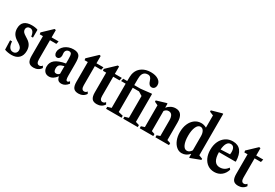

<svg xmlns="http://www.w3.org/2000/svg" viewBox="50 -1860 4164 2908"><g transform="rotate(30 2132.5 -406.0)"><path d="M167.5 10.5Q137 10.5 103 4.8Q69 -1 45 -11L39.5 -172H73.5Q77.5 -107.5 100.8 -73.2Q124 -39 165 -39Q196 -39 214.5 -58.8Q233 -78.5 233 -110.5Q233 -135.5 218.8 -155.2Q204.5 -175 170.5 -197.5L132 -222Q85 -253 62.8 -291Q40.5 -329 40.5 -381.5Q40.5 -534.5 215 -534.5Q245 -534.5 273.5 -529.8Q302 -525 319 -517V-380H288.5Q277 -485 209 -485Q182 -485 165.5 -468.5Q149 -452 149 -425.5Q149 -402 163.8 -383.2Q178.5 -364.5 215 -342.5L253 -318Q297.5 -289.5 318.5 -251.2Q339.5 -213 339.5 -159Q339.5 -79 294.5 -34.2Q249.5 10.5 167.5 10.5Z M552.5 10.5Q490.5 10.5 464.8 -23Q439 -56.5 439 -130.5V-475H383L378 -505.5L538 -657.5L562 -652.5V-524.5H684.5L673 -475H562V-140.5Q562 -61 612 -61Q625.5 -61 638 -67Q650.5 -73 661 -88.5L679.5 -56.5Q658.5 -23.5 625.5 -6.5Q592.5 10.5 552.5 10.5Z M821 10.5Q772.5 10.5 744.5 -21Q716.5 -52.5 716.5 -107Q716.5 -181 772.8 -225.5Q829 -270 948.5 -291V-363.5Q948.5 -430.5 938.8 -453.5Q929 -476.5 900 -476.5Q870.5 -476.5 853.2 -458.8Q836 -441 836 -410Q836 -399 837.8 -387.8Q839.5 -376.5 839.5 -366Q839.5 -337.5 823.8 -318.8Q808 -300 784.5 -300Q761.5 -300 747 -318.8Q732.5 -337.5 732.5 -367.5Q732.5 -398.5 749 -429.5Q765.5 -460.5 795 -485Q857.5 -534.5 945 -534.5Q987.5 -534.5 1013.8 -521.8Q1040 -509 1053.5 -485Q1062.5 -466.5 1067 -437Q1071.5 -407.5 1071.5 -352.5V-148.5Q1071.5 -104.5 1078.2 -84.8Q1085 -65 1101 -65Q1119 -65 1136.5 -88.5L1154.5 -56.5Q1103.5 10.5 1039 10.5Q1000.5 10.5 980.2 -9Q960 -28.5 954 -68H951Q893 10.5 821 10.5ZM893.5 -83.5Q928 -83.5 948.5 -111.5V-244.5Q891 -230.5 870 -209.8Q849 -189 849 -147.5Q849 -83.5 893.5 -83.5Z M1337 10.5Q1275 10.5 1249.2 -23Q1223.5 -56.5 1223.5 -130.5V-475H1167.5L1162.5 -505.5L1322.5 -657.5L1346.5 -652.5V-524.5H1469L1457.5 -475H1346.5V-140.5Q1346.5 -61 1396.5 -61Q1410 -61 1422.5 -67Q1435 -73 1445.5 -88.5L1464 -56.5Q1443 -23.5 1410 -6.5Q1377 10.5 1337 10.5Z M1658.5 10.5Q1596.5 10.5 1570.8 -23Q1545 -56.5 1545 -130.5V-475H1489L1484 -505.5L1644 -657.5L1668 -652.5V-524.5H1790.5L1779 -475H1668V-140.5Q1668 -61 1718 -61Q1731.5 -61 1744 -67Q1756.5 -73 1767 -88.5L1785.5 -56.5Q1764.5 -23.5 1731.5 -6.5Q1698.5 10.5 1658.5 10.5Z M1817.5 0V-35L1884 -54.5V-478H1803.5L1814.5 -524.5H1884Q1884 -570 1885.2 -597.8Q1886.5 -625.5 1889.8 -643Q1893 -660.5 1898 -675Q1921.5 -743 1983 -781.8Q2044.5 -820.5 2131 -820.5Q2213 -820.5 2263.2 -787.2Q2313.5 -754 2313.5 -699Q2313.5 -666 2296.2 -645.8Q2279 -625.5 2251.5 -625.5Q2200.5 -625.5 2179.5 -699Q2170 -733.5 2152.8 -750.8Q2135.5 -768 2107.5 -768Q2075 -768 2051.2 -751.8Q2027.5 -735.5 2016.5 -703Q2012.5 -691.5 2010.5 -675.5Q2008.5 -659.5 2008 -632.2Q2007.5 -605 2007.5 -558.5V-524.5H2117.5L2291.5 -544H2308V-54.5L2371.5 -35V0H2117.5V-35L2185.5 -54.5V-436.5L2117.5 -478H2007.5V-54.5L2088.5 -35V0Z M2405.5 0V-35L2465 -54.5V-435.5L2405 -463.5V-486L2566.5 -534.5H2584V-462Q2611.5 -495 2648.8 -514.8Q2686 -534.5 2731 -534.5Q2858.5 -534.5 2858.5 -360.5V-54.5L2918 -35V0H2680V-35L2735.5 -54.5V-325.5Q2735.5 -445 2657 -445Q2615 -445 2587 -406.5V-54.5L2643 -35V0Z M3142 10.5Q3091.5 10.5 3050.5 -24Q3009.5 -58.5 2985.5 -118.2Q2961.5 -178 2961.5 -253.5Q2961.5 -336.5 2989 -399.8Q3016.5 -463 3065.5 -498.8Q3114.5 -534.5 3178 -534.5Q3224 -534.5 3269.5 -509.5V-722.5L3202.5 -750V-773L3375.5 -821.5H3392.5V-96.5L3455.5 -72V-52L3290.5 10.5H3276V-50.5L3272 -52.5Q3247.5 -22.5 3214 -6Q3180.5 10.5 3142 10.5ZM3193 -61Q3216.5 -61 3236 -75Q3255.5 -89 3269.5 -113V-358Q3269.5 -413 3248.8 -447Q3228 -481 3193.5 -481Q3150 -481 3123.5 -422.8Q3097 -364.5 3097 -270Q3097 -174 3122.2 -117.5Q3147.5 -61 3193 -61Z M3711.5 10.5Q3646 10.5 3597 -22.8Q3548 -56 3521 -115.8Q3494 -175.5 3494 -254Q3494 -337.5 3524 -400.5Q3554 -463.5 3607.5 -499Q3661 -534.5 3731 -534.5Q3822 -534.5 3869.5 -473.2Q3917 -412 3919.5 -293L3913.5 -286.5H3626Q3627.5 -92 3749.5 -92Q3835 -92 3884.5 -165L3906.5 -141.5Q3885 -69.5 3833.8 -29.5Q3782.5 10.5 3711.5 10.5ZM3721 -484Q3680.5 -484 3656.8 -445.2Q3633 -406.5 3627.5 -334L3788.5 -341.5Q3791.5 -351.5 3791.5 -379Q3791.5 -484 3721 -484Z M4131 10.5Q4069 10.5 4043.2 -23Q4017.5 -56.5 4017.5 -130.5V-475H3961.5L3956.5 -505.5L4116.5 -657.5L4140.5 -652.5V-524.5H4263L4251.5 -475H4140.5V-140.5Q4140.5 -61 4190.5 -61Q4204 -61 4216.5 -67Q4229 -73 4239.5 -88.5L4258 -56.5Q4237 -23.5 4204 -6.5Q4171 10.5 4131 10.5Z"/></g></svg>

Font: Libre Caslon Condensed
Style: Bold
Weight: 700
Designer: Pablo Impallari, Rodrigo Fuenzalida, Katja Schimmel, Ertekin Erdin
Foundry: Pablo Impallari, Rodrigo Fuenzalida
Version: Version 2.000; ttfautohint (v1.8.4.7-5d5b);gftools[0.9.33]